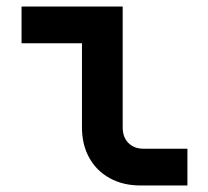

<svg xmlns="http://www.w3.org/2000/svg" viewBox="-20 -570 640 590"><path d="M412.3 0Q358.5 0 317.8 -22.2Q277.1 -44.4 254.5 -84.7Q231.9 -125 231.9 -178.4V-437H46.2V-550H357V-178.4Q357 -148.5 374.5 -130.8Q392 -113 421.1 -113H555.9V0Z"/></svg>

Font: Pitagon Sans Mono
Style: Regular
Weight: 400
Monospace: yes
Designer: Travis Tran
Foundry: Pitagon
Version: Version 1.001;gftools[0.9.26]